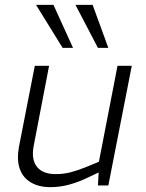

<svg xmlns="http://www.w3.org/2000/svg" viewBox="-20 -767 602 794"><path d="M189 7Q140 7 107 -13Q74 -33 61.5 -69.5Q49 -106 58 -158L124 -495H183L119 -162Q109 -107 133 -77Q157 -47 210 -47Q243 -47 272 -54.5Q301 -62 338 -77L389 -98L466 -495H525L428 0H385L389 -70L399 -59L346 -34Q305 -14 266 -3.5Q227 7 189 7ZM239 -569 129 -747H201L282 -569ZM385 -569 292 -747H363L428 -569Z"/></svg>

Font: REM ExtraLight
Style: Italic
Weight: 250
Italic angle: -11°
Designer: Octavio Pardo
Foundry: Ashler Design
Version: Version 1.005;gftools[0.9.28]